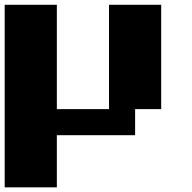

<svg xmlns="http://www.w3.org/2000/svg" viewBox="-20 -576 818 818"><path d="M666.7 -555.6V-111.1H555.6V0H222.2V222.2H0V-555.6H222.2V-111.1H444.4V-555.6Z"/></svg>

Font: Pixeloid Sans
Style: Bold
Weight: 700
Monospace: yes
Designer: GGBot
Version: 0.3